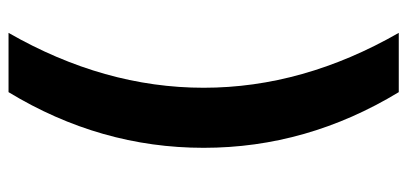

<svg xmlns="http://www.w3.org/2000/svg" viewBox="-282 -614 991 468"><g transform="rotate(90 214.0 -379.5)"><path d="M59.6 95.7Q193.4 -137.7 193.4 -379.9Q193.4 -622.1 59.6 -855.5H204.1Q339.8 -631.8 339.8 -379.9Q339.8 -127.9 204.1 95.7Z"/></g></svg>

Font: GenEi M Gothic v2 Heavy
Style: Regular
Weight: 800
Version: Version 2.0